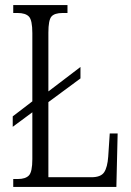

<svg xmlns="http://www.w3.org/2000/svg" viewBox="-20 -734 516 754"><path d="M32 0V-31H50Q80 -31 93.5 -45Q107 -59 107 -109V-293L30 -236V-277L107 -336V-604Q107 -655 93.5 -669Q80 -683 49 -683H32V-714H245V-683H226Q194 -683 182 -669Q170 -655 170 -606V-375L296 -471V-426L170 -333V-38H339Q376 -38 389 -57.5Q402 -77 405 -119L411 -210H442L437 0Z"/></svg>

Font: Noto Serif ExtraCondensed Light
Style: Regular
Weight: 300
Width: 2
Designer: Monotype Design Team
Foundry: Monotype Imaging Inc.
Version: Version 2.014; ttfautohint (v1.8.4.7-5d5b)